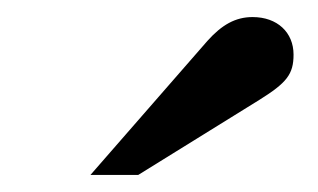

<svg xmlns="http://www.w3.org/2000/svg" viewBox="-20 -733 373 225"><path d="M86 -528H142L284 -616C316 -636 324 -646 324 -669C324 -695 305 -713 276 -713C256 -713 240 -704 223 -685Z"/></svg>

Font: STIXGeneral
Style: Bold
Weight: 700
Designer: MicroPress Inc., with final additions and corrections provided by Coen Hoffman, Elsevier (retired)
Version: Version 1.1.0